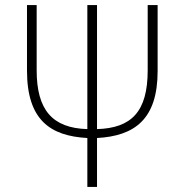

<svg xmlns="http://www.w3.org/2000/svg" viewBox="-20 -734 724 754"><path d="M323 0H361V-192C509 -200 599 -266 599 -455V-714H560V-458C560 -295 496 -231 361 -227V-714H323V-227C184 -231 124 -304 124 -458V-714H86V-457C86 -262 178 -200 323 -192Z"/></svg>

Font: Noto Sans SemiCondensed ExtraLight
Style: Regular
Weight: 200
Width: 4
Designer: Monotype Design Team
Foundry: Monotype Imaging Inc.
Version: Version 2.013